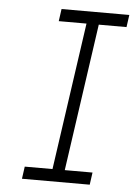

<svg xmlns="http://www.w3.org/2000/svg" viewBox="-51 -740 547 779"><g transform="rotate(5 222.0 -350.0)"><path d="M68 0 75 -50H188L274 -650H161L168 -700H444L437 -650H324L238 -50H351L344 0Z"/></g></svg>

Font: Lexend ExtLt
Style: Italic
Weight: 250
Italic angle: -8.13011°
Designer: Bonnie Shaver-Troup, Thomas Jockin
Foundry: Lexend
Version: Version 1.007